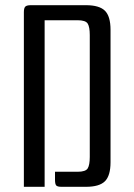

<svg xmlns="http://www.w3.org/2000/svg" viewBox="-20 -720 516 740"><path d="M217 0Q201 0 196.5 -5.5Q192 -11 192 -27V-58H279Q310 -58 318 -71Q326 -84 326 -115V-585Q326 -616 318 -629Q310 -642 279 -642H152V0H72V-673Q72 -689 77.5 -694.5Q83 -700 99 -700H311Q363 -700 384.5 -678.5Q406 -657 406 -605V-95Q406 -43 384.5 -21.5Q363 0 311 0Z"/></svg>

Font: Rationale
Style: Regular
Weight: 400
Designer: Cyreal (www.cyreal.org)
Foundry: Cyreal (www.cyreal.org)
Version: Version 1.011